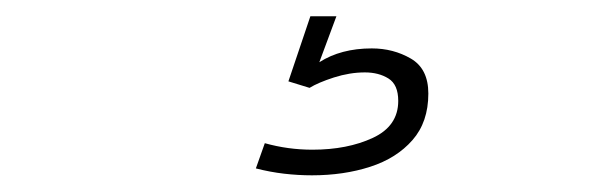

<svg xmlns="http://www.w3.org/2000/svg" viewBox="-20 -20 750 236"><path d="M361.5 0H393.5L372.5 56.5Q399 39.5 437 39.5Q463.5 39.5 485 52Q506.5 64.5 506.5 95Q506.5 130 487 152.2Q467.5 174.5 435 185Q402.5 195.5 363.5 195.5Q346.5 195.5 329.2 193.5Q312 191.5 294.5 187L305.5 156Q334 164 364 164Q407 164 438.2 149.5Q469.5 135 469.5 104Q469.5 84 457.5 76.5Q445.5 69 428.5 69Q410 69 390.5 75.2Q371 81.5 360.5 88L334.5 80Z"/></svg>

Font: League Mono Thin
Style: Regular
Weight: 100
Width: 6
Designer: Tyler Finck
Foundry: The League of Moveable Type / Tyler Finck
Version: Version 2.300;RELEASE